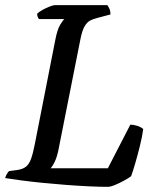

<svg xmlns="http://www.w3.org/2000/svg" viewBox="-31 -724 596 744"><path d="M386 0Q355 0 313 -2Q271 -4 225 -7.5Q179 -11 134 -15.5Q89 -20 51 -25Q13 -30 -11 -34Q-9 -42 -4.5 -49.5Q0 -57 4 -61L34 -65Q57 -68 69.5 -78Q82 -88 89.5 -109Q97 -130 104 -166L183 -568Q191 -610 202.5 -628.5Q214 -647 218 -650H120Q117 -654 115 -659Q113 -664 113 -671Q120 -678 133.5 -685.5Q147 -693 161 -698.5Q175 -704 181 -704H385Q388 -700 392.5 -691Q397 -682 397 -668L348 -655Q331 -651 318.5 -644.5Q306 -638 296.5 -621.5Q287 -605 280 -569L195 -141Q189 -113 180.5 -96Q172 -79 165 -72H387L474 -241Q486 -241 500.5 -236.5Q515 -232 524 -224Q520 -194 511 -158Q502 -122 493 -91Q484 -60 477 -41Q466 -33 448.5 -23.5Q431 -14 414 -7Q397 0 386 0Z"/></svg>

Font: Texturina Medium 12pt Medium
Style: Italic
Weight: 500
Italic angle: -11°
Version: Version 1.002